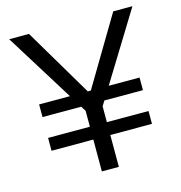

<svg xmlns="http://www.w3.org/2000/svg" viewBox="-105 -801 842 895"><g transform="rotate(-15 316.0 -353.5)"><path d="M75.3 -377.3H560V-316.3H75.3ZM75.3 -215.7H560V-153.7H75.3ZM114.7 -707 315.3 -368.7H319.7L521.3 -707H614L359 -292.3V0H277V-292.3L19.3 -707Z"/></g></svg>

Font: Asta Sans Light
Style: Regular
Weight: 300
Designer: 42dot
Version: Version 1.000